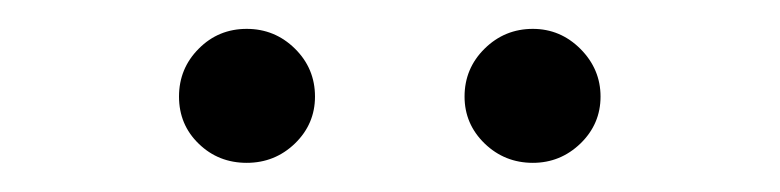

<svg xmlns="http://www.w3.org/2000/svg" viewBox="-20 -896 540 133"><path d="M198.2 -829.1Q198.2 -810.1 184.3 -796.6Q170.4 -783.2 150.9 -783.2Q131.3 -783.2 117.7 -796.4Q104 -809.6 104 -829.1Q104 -848.6 117.7 -862.3Q131.3 -876 150.9 -876Q170.4 -876 184.3 -862.3Q198.2 -848.6 198.2 -829.1ZM301.8 -829.1Q301.8 -848.6 315.7 -862.3Q329.6 -876 349.1 -876Q368.2 -876 382.1 -862.1Q396 -848.1 396 -829.1Q396 -810.1 382.1 -796.6Q368.2 -783.2 349.1 -783.2Q329.6 -783.2 315.7 -796.6Q301.8 -810.1 301.8 -829.1Z"/></svg>

Font: Lumene Sans Expanded
Style: Regular
Weight: 400
Width: 7
Designer: Deni Anggara
Version: Version 1.003;Glyphs 3.1.2 (3151)